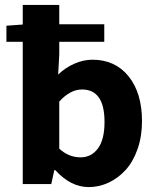

<svg xmlns="http://www.w3.org/2000/svg" viewBox="-20 -743 640 775"><path d="M337.9 12.2Q265.6 12.2 203.1 -56.2H199.2L187 0H71.8V-574.2H5.9V-639.2L71.8 -644V-723.1H219.2V-645H400.9V-574.2H219.2V-522.9L214.8 -441.9Q244.1 -470.2 280.5 -486.1Q316.9 -502 353 -502Q445.3 -502 499.3 -434.6Q553.2 -367.2 553.2 -253.9Q553.2 -192.4 535.2 -141.1Q517.1 -89.8 487.1 -56.9Q457 -23.9 418.5 -5.9Q379.9 12.2 337.9 12.2ZM305.2 -107.9Q348.6 -107.9 375.2 -143.6Q401.9 -179.2 401.9 -251Q401.9 -381.8 311 -381.8Q263.2 -381.8 219.2 -333V-143.1Q256.8 -107.9 305.2 -107.9Z"/></svg>

Font: Office Code Pro Bold
Style: Regular
Weight: 700
Designer: Nathan Rutzky & Paul D. Hunt
Foundry: Adobe Systems Incorporated
Version: Version 1.004;PS 001.004;hotconv 1.0.70;makeotf.lib2.5.58329